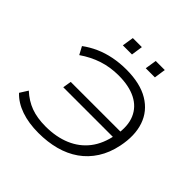

<svg xmlns="http://www.w3.org/2000/svg" viewBox="-223 -1088 1292 1292"><g transform="rotate(45 423.0 -442.5)"><path d="M325 8Q232 8 160 -17Q88 -42 42 -91L78 -148Q129 -101 188.5 -79Q248 -57 328 -57Q429 -57 507 -90Q585 -123 634.5 -187Q684 -251 702 -348L721 -328H226L236 -389H734L704 -355Q721 -451 693 -516Q665 -581 599 -614.5Q533 -648 434 -648Q354 -648 284 -625Q214 -602 149 -557L119 -613Q162 -645 212.5 -667.5Q263 -690 321 -701.5Q379 -713 442 -713Q574 -713 656.5 -663.5Q739 -614 769 -526Q799 -438 775 -322Q758 -239 718 -176.5Q678 -114 619.5 -73Q561 -32 486.5 -12Q412 8 325 8ZM528 -811 541 -893H627L615 -811ZM310 -811 323 -893H409L397 -811Z"/></g></svg>

Font: Nunito Sans 10pt Expanded Light
Style: Italic
Weight: 300
Width: 7
Italic angle: -9°
Designer: Vernon Adams
Foundry: Vernon Adams
Version: Version 3.101;gftools[0.9.27]